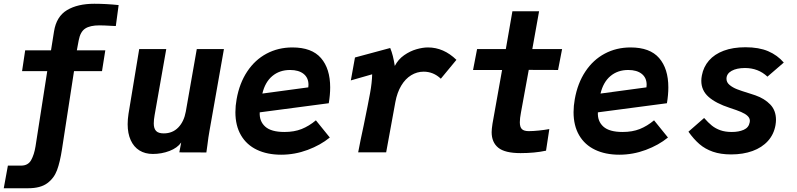

<svg xmlns="http://www.w3.org/2000/svg" viewBox="-21 -811 4241 1022"><path d="M21 70.5H91.5Q128.5 70.5 144.8 41.2Q161 12 168 -31.5L230.5 -432.5H96.5L113 -543H250.5L266.5 -643.5Q279 -723 335.5 -757Q392 -791 481 -791Q543 -791 610.5 -784L595.5 -672.5L581.5 -673Q531.5 -676 508 -676Q458.5 -676 432.5 -659Q406.5 -642 398 -596.5L388 -543H539.5L522 -432.5H373L309 -17Q298.5 52 282.5 95Q266.5 138 230.2 164.5Q194 191 129 191H-1Z M658.5 -150Q658.5 -176 663 -205L720 -550H864L802 -198Q797.5 -173.5 797.5 -154Q797.5 -127 809.8 -114Q822 -101 850.5 -101Q897.5 -101 928 -132.5Q958.5 -164 968 -217L1026.5 -550H1171L1094 -114Q1088 -81.5 1083 -39L1077.5 0.5L933.5 0L943.5 -52.5Q923 -23.5 881.2 -7.5Q839.5 8.5 792.5 8.5Q751.5 8.5 721.2 -10.2Q691 -29 674.8 -64.8Q658.5 -100.5 658.5 -150Z M1232 -214Q1232 -247.5 1238.5 -283Q1253.5 -368 1294.8 -430.2Q1336 -492.5 1398 -525.5Q1460 -558.5 1535.5 -558.5Q1638.5 -558.5 1687.5 -502Q1736.5 -445.5 1736.5 -346Q1736.5 -306 1729 -261.5L1361.5 -213Q1359 -165.5 1390.8 -137Q1422.5 -108.5 1493 -108.5Q1545 -108.5 1584.5 -124.2Q1624 -140 1660.5 -170.5L1734.5 -79Q1685 -38.5 1616.5 -13Q1548 12.5 1475.5 12.5Q1401.5 12.5 1346.5 -13.8Q1291.5 -40 1261.8 -91Q1232 -142 1232 -214ZM1621 -360Q1621 -397 1595 -417.8Q1569 -438.5 1523 -438.5Q1467 -438.5 1428.5 -406.2Q1390 -374 1375.5 -313L1620 -346Q1621 -356 1621 -360Z M1915 -144Q1939.5 -263 1949 -316Q1959 -370.5 1960 -415.5L1846.5 -383L1868.5 -505L2056 -555.5Q2064.5 -535 2070 -513Q2075.5 -491 2080.5 -460Q2098.5 -495 2130 -517Q2161.5 -539 2195.5 -548.8Q2229.5 -558.5 2257 -558.5Q2340.5 -558.5 2408.5 -492.5L2325.5 -392Q2286 -429.5 2234 -429.5Q2198.5 -429.5 2167.5 -410.5Q2136.5 -391.5 2114.8 -355.2Q2093 -319 2083.5 -268L2034.5 0H1885.5Q1897.5 -64 1915 -144Z M2596 -107.5Q2596 -123.5 2600.5 -152.5L2651.5 -438.5H2497L2518.5 -550H2671.5L2706.5 -751H2848.5L2812.5 -550H2971L2949.5 -438.5L2793.5 -439L2752 -212Q2746 -180.5 2746 -160.5Q2746 -134.5 2757 -123.8Q2768 -113 2794 -113Q2816 -113 2847.5 -116.2Q2879 -119.5 2903 -124L2885.5 -9Q2826 4 2750 4Q2666.5 4 2631.2 -24.8Q2596 -53.5 2596 -107.5Z M3032 -214Q3032 -247.5 3038.5 -283Q3053.5 -368 3094.8 -430.2Q3136 -492.5 3198 -525.5Q3260 -558.5 3335.5 -558.5Q3438.5 -558.5 3487.5 -502Q3536.5 -445.5 3536.5 -346Q3536.5 -306 3529 -261.5L3161.5 -213Q3159 -165.5 3190.8 -137Q3222.5 -108.5 3293 -108.5Q3345 -108.5 3384.5 -124.2Q3424 -140 3460.5 -170.5L3534.5 -79Q3485 -38.5 3416.5 -13Q3348 12.5 3275.5 12.5Q3201.5 12.5 3146.5 -13.8Q3091.5 -40 3061.8 -91Q3032 -142 3032 -214ZM3421 -360Q3421 -397 3395 -417.8Q3369 -438.5 3323 -438.5Q3267 -438.5 3228.5 -406.2Q3190 -374 3175.5 -313L3420 -346Q3421 -356 3421 -360Z M3643.5 -110 3727 -183Q3749 -158 3768.2 -142.5Q3787.5 -127 3813.2 -117.8Q3839 -108.5 3874.5 -108.5Q3911.5 -108.5 3938 -120.2Q3964.5 -132 3969.5 -159.5Q3970.5 -165.5 3970.5 -167.5Q3970.5 -182.5 3958.2 -194Q3946 -205.5 3923.8 -215Q3901.5 -224.5 3863 -237Q3789.5 -261 3750.8 -295.2Q3712 -329.5 3712 -381Q3712 -394.5 3715 -409.5Q3723.5 -455 3752.8 -488.8Q3782 -522.5 3831.2 -541Q3880.5 -559.5 3947 -559.5Q4018.5 -559.5 4067.8 -538.5Q4117 -517.5 4151 -478L4064 -403Q4015 -449 3944.5 -449Q3900.5 -449 3873.2 -433.8Q3846 -418.5 3846 -391.5Q3846 -372.5 3862.5 -358.8Q3879 -345 3902.2 -336Q3925.5 -327 3961.5 -316Q3970.5 -313 3980.2 -310Q3990 -307 4000 -303.5Q4048.5 -286.5 4079 -254.8Q4109.5 -223 4109.5 -173Q4109.5 -161.5 4107 -145.5Q4098.5 -96 4066.8 -60.8Q4035 -25.5 3984.5 -7.2Q3934 11 3871 11Q3815 11 3773.5 -3.5Q3732 -18 3701.8 -44.2Q3671.5 -70.5 3643.5 -110Z"/></svg>

Font: JuliaMono ExtraBoldItalic
Style: Regular
Weight: 800
Italic angle: -9°
Monospace: yes
Designer: cormullion
Foundry: corm
Version: Version 0.049; ttfautohint (v1.8.4)